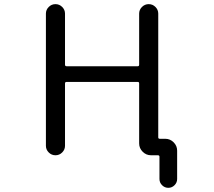

<svg xmlns="http://www.w3.org/2000/svg" viewBox="-20 -775 1040 933"><path d="M295.9 -709V-460.9Q295.9 -453.1 303.7 -453.1H649.4Q656.2 -453.1 656.2 -460.9V-709Q656.2 -727.5 669.9 -741.2Q683.6 -754.9 702.6 -754.9Q721.7 -754.9 735.4 -741.2Q749 -727.5 749 -709V-107.4Q749 -100.6 756.8 -100.6H783.2Q806.6 -100.6 823.7 -83.5Q840.8 -66.4 840.8 -43V94.7Q840.8 112.3 828.1 125Q815.4 137.7 797.9 137.7Q780.3 137.7 767.6 125Q754.9 112.3 754.9 94.7V-13.7Q754.9 -20.5 747.1 -20.5H742.2H713.9Q690.4 -20.5 673.3 -37.6Q656.2 -54.7 656.2 -78.1V-369.1Q656.2 -377 649.4 -377H303.7Q295.9 -377 295.9 -369.1V-66.4Q295.9 -47.9 282.2 -34.2Q268.6 -20.5 249.5 -20.5Q230.5 -20.5 216.8 -34.2Q203.1 -47.9 203.1 -66.4V-709Q203.1 -727.5 216.8 -741.2Q230.5 -754.9 249.5 -754.9Q268.6 -754.9 282.2 -741.2Q295.9 -727.5 295.9 -709Z"/></svg>

Font: Rounded Mgen+ 1m regular
Style: Regular
Weight: 400
Designer: [Source Han Sans]
Ryoko NISHIZUKA  (kana & ideographs); Paul D. Hunt (Latin, Greek & Cyrillic); Wenlong ZHANG  (bopomofo
Version: Version 1.059.20150602